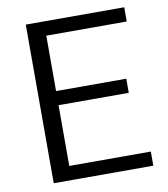

<svg xmlns="http://www.w3.org/2000/svg" viewBox="-79 -771 727 830"><g transform="rotate(-10 284.0 -356.0)"><path d="M477.1 -335.9H176.3H168.9V-328.6V-76.7V-69.3H176.3H526.9V-7.3H89.8V-703.6H522V-641.1H176.3H168.9V-633.8V-405.3V-397.9H176.3H477.1Z"/></g></svg>

Font: Vazir Light
Style: Light
Weight: 300
Designer: Saber Rastikerdar
Foundry: Saber Rastikerdar
Version: Version 30.0.0